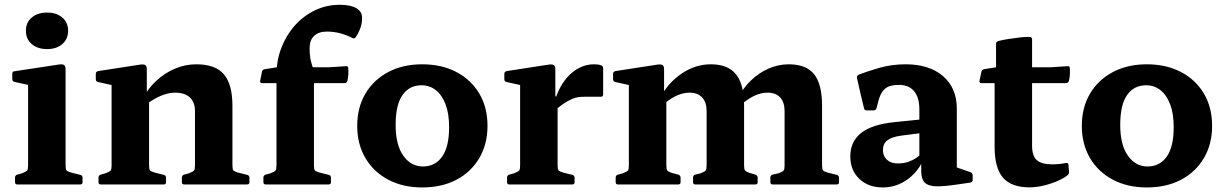

<svg xmlns="http://www.w3.org/2000/svg" viewBox="-20 -782 5198 814"><path d="M99.1 0V-311.7H258V0ZM53.2 0Q43.6 0 43.6 -10V-28.8Q43.6 -38.8 53 -41.6L74.4 -47.6Q92 -54.7 95.6 -59.6Q99.1 -64.5 99.1 -81.4V-180H258V-83.3Q258 -65.1 261.5 -60.2Q265 -55.3 281.3 -50.4L321 -40.6Q330 -37.8 330 -28.4V-9.6Q330 0 320 0ZM99.1 -311.7V-462.4L118.3 -417.8L41.7 -434.7Q32.1 -436.9 32.1 -446.9V-469.4Q32.1 -479.6 42.1 -480L227.9 -508.2Q244.2 -510.8 251.1 -506.7Q258 -502.6 258 -488.4V-311.7ZM179.6 -573.9Q139.3 -573.9 114.6 -595.2Q89.8 -616.5 89.8 -651.6Q89.8 -686.8 114.6 -707.7Q139.3 -728.7 179.6 -728.7Q219.6 -728.7 244.2 -707.7Q268.7 -686.8 268.7 -651.6Q268.7 -616.5 244.2 -595.2Q219.6 -573.9 179.6 -573.9Z M806.6 -310.9Q806.6 -348.8 784.8 -369Q763.1 -389.2 722.3 -389.2Q693.9 -389.2 662.6 -376.1Q631.2 -363 601.2 -340L586.3 -365.8Q608.7 -408.1 643.6 -440.4Q678.6 -472.6 722 -491Q765.5 -509.4 812.2 -509.4Q893.2 -509.4 929.3 -466.9Q965.4 -424.4 965.4 -333.5V0H806.6ZM453.1 0V-311.3H612V0ZM407.2 0Q397.6 0 397.6 -10V-28.8Q397.6 -38.8 407 -41.6L428.4 -47.6Q446 -54.7 449.6 -59.6Q453.1 -64.5 453.1 -81.4V-180H612V-83.3Q612 -65.1 615.5 -60.2Q619 -55.3 635.3 -50.4L675 -40.6Q684 -37.8 684 -28.4V-9.6Q684 0 674 0ZM760.7 0Q751.1 0 751.1 -10V-28.8Q751.1 -38.8 760.5 -41.6L781.9 -47.6Q799.4 -54.7 803 -59.6Q806.6 -64.5 806.6 -81.4V-180H965.4V-83.3Q965.4 -65.1 968.9 -60.2Q972.4 -55.3 988.8 -50.4L1028.5 -40.6Q1037.5 -37.8 1037.5 -28.4V-9.6Q1037.5 0 1027.5 0ZM453.1 -311.3V-462L472.3 -417.3L395.7 -434.3Q386.1 -436.4 386.1 -446.4V-469Q386.1 -478.2 396.1 -480.6L572.3 -507.8Q588.7 -510.4 595.6 -506.3Q602.4 -502.2 602.4 -488V-376.7L612 -360.9V-311.3Z M1152.2 -464.9Q1152.2 -526.2 1173.1 -579.9Q1193.9 -633.5 1230.6 -674.5Q1267.3 -715.4 1316 -738.6Q1364.8 -761.7 1420.1 -761.7Q1466.4 -761.7 1490.8 -747.3Q1515.1 -733 1515.1 -706.6Q1515.1 -680.1 1506.5 -659.5Q1498 -638.8 1488.3 -624.3Q1483.1 -616.3 1474.1 -620.9Q1448.1 -634.2 1421.2 -641.2Q1394.4 -648.1 1365.7 -648.1Q1331.1 -648.1 1311.9 -630Q1292.6 -611.8 1292.6 -578Q1292.6 -547.1 1297.4 -525.9Q1302.2 -504.7 1311 -483.2V0H1152.2ZM1090.6 -429.5Q1081.4 -429.5 1083 -439.5L1090.5 -477.5Q1092.5 -487.1 1102.5 -488.7L1154 -496.7H1373.8L1446.9 -501.4Q1456.5 -502.6 1456.5 -492Q1457.5 -479.3 1456.7 -465.9Q1455.9 -452.4 1452.8 -439.1Q1450.3 -429.5 1440.8 -429.5ZM1106.3 0Q1096.7 0 1096.7 -10V-28.8Q1096.7 -38.8 1106.1 -41.6L1127.5 -47.6Q1145 -54.7 1148.6 -59.6Q1152.2 -64.5 1152.2 -81.4V-180H1311V-83.3Q1311 -65.1 1314.5 -60.2Q1318 -55.3 1334.4 -50.4L1374.1 -40.6Q1383.1 -37.8 1383.1 -28.4V-9.6Q1383.1 0 1373.1 0Z M1769.7 12.7Q1688 12.7 1625.9 -20.3Q1563.7 -53.2 1529.1 -112Q1494.5 -170.8 1494.5 -248.5Q1494.5 -326.1 1529.1 -384.8Q1563.7 -443.4 1625.9 -476.4Q1688 -509.4 1769.7 -509.4Q1852.7 -509.4 1914.9 -476.7Q1977.2 -444 2012 -385.4Q2046.8 -326.7 2046.8 -248.5Q2046.8 -170.8 2012 -111.7Q1977.2 -52.7 1915.2 -20Q1853.3 12.7 1769.7 12.7ZM1772.8 -76.2Q1824.9 -76.2 1854.4 -117.8Q1884 -159.4 1884 -242.8Q1884 -300.7 1868.9 -340Q1853.9 -379.3 1827.6 -399.9Q1801.3 -420.5 1767.1 -420.5Q1715.4 -420.5 1686.4 -379.1Q1657.3 -337.7 1657.3 -252.5Q1657.3 -167.6 1689.9 -121.9Q1722.4 -76.2 1772.8 -76.2Z M2185.1 0V-311.3H2344V0ZM2537.1 -381.3Q2537.1 -371.8 2527.1 -371.8H2458.2Q2442.7 -371.8 2431 -370Q2419.3 -368.2 2407.3 -363.2Q2386 -354.1 2366.1 -340.5Q2346.3 -326.8 2331.6 -311L2331.6 -349.4Q2340.1 -384.2 2356.4 -413.4Q2372.6 -442.7 2394.5 -464.3Q2416.3 -485.9 2442.8 -497.6Q2469.2 -509.4 2498.4 -509.4Q2537.1 -509.4 2537.1 -493.5ZM2139.2 0Q2129.6 0 2129.6 -10V-28.8Q2129.6 -38.8 2139 -41.6L2160.4 -47.6Q2178 -54.7 2181.6 -59.6Q2185.1 -64.5 2185.1 -81.4V-180H2344V-83.3Q2344 -65.1 2347.5 -60.2Q2351 -55.3 2367.3 -50.4L2407 -40.6Q2416 -37.8 2416 -28.4V-9.6Q2416 0 2406 0ZM2185.1 -311.3V-462L2204.3 -417.3L2127.7 -434.3Q2118.1 -436.4 2118.1 -446.4V-469Q2118.1 -478.2 2128.1 -480.6L2304.3 -507.8Q2320.7 -510.4 2327.6 -506.3Q2334.4 -502.2 2334.4 -488V-376.7L2344 -360.9V-311.3Z M3255.6 0Q3246 0 3246 -10V-28.8Q3246 -38.8 3255.4 -41.6L3281.7 -47.6Q3299.2 -54.7 3302.8 -59.6Q3306.3 -64.5 3306.3 -81.4V-310.9Q3306.3 -348.2 3287.7 -368.7Q3269 -389.2 3234.2 -389.2Q3181.1 -389.2 3124.5 -340L3109.1 -365.8Q3130.1 -408.7 3163.7 -440.9Q3197.2 -473.2 3238.4 -491.3Q3279.6 -509.4 3323.7 -509.4Q3398.1 -509.4 3431.6 -467.2Q3465.2 -425 3465.2 -333.5V-83.3Q3465.2 -65.1 3468.7 -60.2Q3472.2 -55.3 3488.5 -50.4L3528.2 -40.6Q3537.2 -37.8 3537.2 -28.4V-9.6Q3537.2 0 3527.2 0ZM2599.8 0Q2590.2 0 2590.2 -10V-28.8Q2590.2 -38.8 2599.6 -41.6L2621.4 -47.6Q2639 -54.7 2642.6 -59.6Q2646.1 -64.5 2646.1 -81.4V-311.3H2805V-83.3Q2805 -65.1 2808.5 -59.9Q2812 -54.7 2828.3 -48.8L2856.4 -41.6Q2865.4 -38 2865.4 -28.4V-9.6Q2865.4 0 2855.4 0ZM2927.8 0Q2918.2 0 2918.2 -10V-28.8Q2918.2 -38.8 2927.6 -41.6L2951.1 -47.6Q2968.6 -54.7 2972.2 -59.6Q2975.8 -64.5 2975.8 -81.4V-310.9Q2975.8 -348.2 2957 -368.7Q2938.2 -389.2 2903.4 -389.2Q2850.8 -389.2 2793.4 -340L2778.5 -365.8Q2810.1 -429.3 2868.8 -469.3Q2927.5 -509.4 2993.3 -509.4Q3066.6 -509.4 3100.6 -466.7Q3134.6 -424 3134.6 -333.5V-83.3Q3134.6 -65.1 3138.1 -59.9Q3141.6 -54.7 3158 -48.8L3183.2 -41.6Q3192.2 -38 3192.2 -28.4V-9.6Q3192.2 0 3182.2 0ZM2646.1 -311.3V-462L2665.3 -417.3L2588.7 -434.3Q2579.1 -436.4 2579.1 -446.4V-469Q2579.1 -478.2 2589.1 -480.6L2765.3 -507.8Q2781.7 -510.4 2788.6 -506.3Q2795.4 -502.2 2795.4 -488V-376.7L2805 -360.9V-311.3Z M3722.6 12.7Q3661.4 12.7 3623.2 -23.8Q3584.9 -60.2 3584.9 -118.8Q3584.9 -182.5 3631.7 -218.9Q3678.6 -255.2 3774.3 -264.4L3896.3 -276.8L3893.1 -218.9L3801.1 -207Q3760.4 -201.5 3741.9 -187.1Q3723.3 -172.6 3723.3 -145.6Q3723.3 -120 3740.4 -104.6Q3757.5 -89.1 3785.7 -89.1Q3813.1 -89.1 3833 -96.6Q3852.8 -104.1 3865.8 -113.4Q3878.7 -122.6 3883.8 -128.3L3895.8 -115.9Q3892.2 -97 3878.5 -75Q3864.7 -53.1 3842.2 -33Q3819.6 -12.9 3789.2 -0.1Q3758.9 12.7 3722.6 12.7ZM3877.7 -318Q3877.7 -368.8 3855.4 -395.4Q3833.2 -422.1 3791.3 -422.1Q3771.2 -422.1 3754.3 -417.5Q3737.4 -412.9 3724.6 -398.2Q3711.9 -383.4 3703.7 -352.8L3696.1 -323.6Q3693.1 -314 3683.6 -314H3654.4Q3644.4 -314 3642.8 -324Q3634.4 -356.7 3627.2 -389.2Q3619.9 -421.7 3613.2 -451.6Q3611.8 -460.2 3620.2 -465.2Q3653.2 -478.4 3706.5 -493.9Q3759.8 -509.4 3819.5 -509.4Q3920 -509.4 3978.3 -459.1Q4036.5 -408.8 4036.5 -321.4V-162H3877.7ZM4036.5 -162V-43.8L4016.9 -78.9L4094.7 -51.9Q4103.7 -48.3 4103.7 -38.7V-19.1Q4103.7 -9.5 4093.7 -7.9L4039.6 0Q3982.2 8.7 3948.5 7.8Q3914.8 6.9 3900.2 -8.4Q3885.6 -23.6 3885.6 -55.6V-101.9L3877.7 -109.9V-162Z M4345.3 12.3Q4267.5 12.3 4232.1 -28.9Q4196.7 -70 4196.7 -160.1V-462.7L4202.8 -496.7V-595.6Q4202.8 -605.2 4212.8 -608.2Q4229.3 -612.6 4253.9 -616.4Q4278.5 -620.2 4303.5 -623.2Q4328.5 -626.2 4346 -625.6Q4355.6 -624.4 4355.6 -615V-163.8Q4355.6 -120.9 4375.6 -103Q4395.7 -85.1 4444.2 -85.1Q4455.5 -85.1 4469.5 -86.5Q4483.4 -87.9 4499.3 -91.1Q4508.3 -93.1 4509.9 -83.1L4512.1 -54.9Q4513.7 -46.3 4505.7 -38.7Q4488.5 -25.2 4460.9 -13.6Q4433.4 -2 4403.1 5.1Q4372.7 12.3 4345.3 12.3ZM4140.2 -429.5Q4131 -429.5 4132.6 -439.5L4140.7 -477.5Q4142.7 -487.1 4152.7 -488.7L4202.8 -496.7H4432.3L4506 -501.4Q4515.6 -502.6 4515.6 -492Q4516.6 -479.3 4515.8 -465.9Q4515 -452.4 4511.8 -439.1Q4508.8 -429.5 4499.2 -429.5Z M4841.7 12.7Q4760 12.7 4697.9 -20.3Q4635.7 -53.2 4601.1 -112Q4566.5 -170.8 4566.5 -248.5Q4566.5 -326.1 4601.1 -384.8Q4635.7 -443.4 4697.9 -476.4Q4760 -509.4 4841.7 -509.4Q4924.7 -509.4 4986.9 -476.7Q5049.2 -444 5084 -385.4Q5118.8 -326.7 5118.8 -248.5Q5118.8 -170.8 5084 -111.7Q5049.2 -52.7 4987.2 -20Q4925.3 12.7 4841.7 12.7ZM4844.8 -76.2Q4896.9 -76.2 4926.4 -117.8Q4956 -159.4 4956 -242.8Q4956 -300.7 4940.9 -340Q4925.9 -379.3 4899.6 -399.9Q4873.3 -420.5 4839.1 -420.5Q4787.4 -420.5 4758.4 -379.1Q4729.3 -337.7 4729.3 -252.5Q4729.3 -167.6 4761.9 -121.9Q4794.4 -76.2 4844.8 -76.2Z"/></svg>

Font: Hahmlet
Style: Regular
Weight: 400
Designer: Minjoo Ham & Mark Frömberg
Foundry: hypertype
Version: Version 1.002